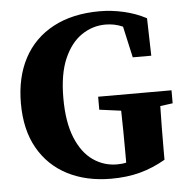

<svg xmlns="http://www.w3.org/2000/svg" viewBox="-51 -726 776 795"><g transform="rotate(-5 337.5 -328.5)"><path d="M380 19Q277 19 199 -21Q121 -61 77.5 -137.5Q34 -214 34 -324Q34 -432 76 -511Q118 -590 198.5 -633Q279 -676 392 -676Q441 -676 491.5 -664.5Q542 -653 585 -630L589 -474H512L483 -604Q465 -612 447 -615.5Q429 -619 411 -619Q357 -619 311.5 -588Q266 -557 238.5 -493.5Q211 -430 211 -330Q211 -231 237.5 -166Q264 -101 309 -69.5Q354 -38 409 -38Q431 -38 447 -42V-85Q447 -129 446.5 -172Q446 -215 445 -258L355 -270V-324H660V-270L608 -263Q607 -218 606.5 -173.5Q606 -129 606 -82V-40Q554 -10 500 4.5Q446 19 380 19Z"/></g></svg>

Font: Source Serif 4
Style: Bold
Weight: 700
Designer: Frank Grießhammer
Foundry: Adobe
Version: Version 4.005;hotconv 1.1.0;makeotfexe 2.6.0